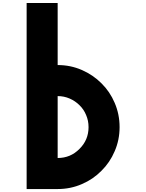

<svg xmlns="http://www.w3.org/2000/svg" viewBox="-20 -1278 989 1299"><path d="M579.1 -418Q579.1 -461.9 562.5 -500Q546.9 -538.1 517.6 -566.4Q489.3 -594.7 451.2 -611.3Q413.1 -627.9 370.1 -627.9Q370.1 -698.2 370.1 -837.9Q457 -837.9 533.2 -804.7Q609.4 -771.5 666 -714.8Q723.6 -658.2 755.9 -582Q789.1 -504.9 789.1 -418Q736.3 -418 684.6 -418Q631.8 -418 579.1 -418ZM666 -122.1Q609.4 -64.5 533.2 -32.2Q457 1 370.1 1Q370.1 -69.3 370.1 -209Q457 -209 517.6 -270.5Q579.1 -331.1 579.1 -418Q649.4 -418 789.1 -418Q789.1 -331.1 755.9 -254.9Q723.6 -178.7 666 -122.1ZM160.2 -1257.8Q229.5 -1257.8 370.1 -1257.8Q370.1 -837.9 370.1 1Q299.8 1 160.2 1Q160.2 -418.9 160.2 -1257.8Z"/></svg>

Font: CornerV20
Style: Regular
Weight: 400
Designer: Olivier Tavernier
Version: Version 20